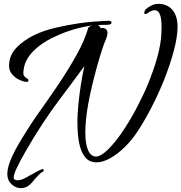

<svg xmlns="http://www.w3.org/2000/svg" viewBox="-20 -766 942 997"><path d="M88 211Q72 211 56.5 202.5Q41 194 29 178Q18 161 18 137Q18 101 42.5 47.5Q67 -6 114 -79Q133 -111 162.5 -154Q192 -197 223 -240Q243 -269 262 -296.5Q281 -324 296 -347Q343 -418 381.5 -488Q420 -558 439 -623L442 -626Q450 -631 458 -634L452 -633Q406 -626 359 -612Q312 -598 268 -577Q245 -567 224.5 -555Q204 -543 187 -530Q108 -471 102 -398Q101 -394 101 -388Q101 -377 106.5 -370Q112 -363 121 -358L123 -357Q128 -353 128 -348Q128 -340 116 -341Q104 -341 82.5 -350.5Q61 -360 44 -379Q27 -398 27 -424Q27 -480 68 -521Q140 -593 273 -623Q304 -630 333 -635.5Q362 -641 390 -645Q425 -650 460 -653Q495 -656 518 -657Q525 -657 530.5 -657.5Q536 -658 540 -658H543Q559 -658 559 -649Q559 -637 534 -637Q523 -637 512 -637Q501 -637 488 -636Q499 -630 502 -620H504Q507 -621 512 -621Q538 -619 538 -595Q538 -588 536 -580.5Q534 -573 531 -564Q522 -545 509.5 -506.5Q497 -468 483.5 -419.5Q470 -371 458 -320.5Q446 -270 438 -226Q423 -139 423 -78Q423 -18 437.5 14.5Q452 47 480 47Q498 47 529 21Q593 -35 668 -166Q686 -198 702.5 -231Q719 -264 735 -298Q765 -367 787 -436Q809 -505 816 -565Q817 -577 818 -593.5Q819 -610 819 -627Q819 -640 818 -652.5Q817 -665 815 -675Q807 -713 783 -713Q767 -713 745 -697Q740 -693 735 -693Q729 -693 729 -700Q729 -706 735 -716L736 -717Q746 -727 764.5 -736.5Q783 -746 802 -746Q849 -746 875.5 -714.5Q902 -683 902 -627Q902 -575 882.5 -502Q863 -429 830 -346Q802 -277 766.5 -208Q731 -139 692 -80Q662 -35 625 0.5Q588 36 550.5 56.5Q513 77 481 77Q443 77 421 49Q400 22 391 -23Q382 -68 382 -133Q382 -156 383.5 -178.5Q385 -201 387 -224Q392 -275 400 -326Q408 -377 418 -423Q403 -402 383 -375Q363 -348 343 -321L289 -249Q246 -192 201.5 -124.5Q157 -57 113 20Q51 127 51 156Q51 164 56 166Q63 170 72 170Q88 170 107.5 160Q127 150 148 138Q160 131 172 124.5Q184 118 195 114Q199 112 200 112Q207 112 207 119Q207 124 200 127Q193 130 181.5 141.5Q170 153 159.5 165.5Q149 178 144 184Q120 211 88 211Z"/></svg>

Font: Birthstone Bounce Medium
Style: Regular
Weight: 500
Designer: Robert E. Leuschke
Foundry: Rob Leuschke
Version: Version 1.010; ttfautohint (v1.8.3)